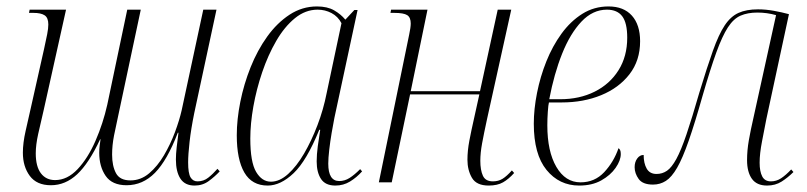

<svg xmlns="http://www.w3.org/2000/svg" viewBox="-20 -566 2504 596"><path d="M584 10Q554 10 540 -11.5Q526 -33 526 -71Q526 -87 528.5 -109.5Q531 -132 534 -154H532Q499 -68 461 -29.5Q423 9 373 9Q328 9 308 -20Q288 -49 288 -92Q288 -103 289.5 -115Q291 -127 292 -133L291 -134Q256 -59 219.5 -25Q183 9 138 9Q94 9 72.5 -20Q51 -49 51 -92Q51 -122 59.5 -159.5Q68 -197 75 -228L117 -415Q123 -442 126.5 -460Q130 -478 130 -490Q130 -511 118.5 -518.5Q107 -526 84 -526H70L72 -536H185L116 -226Q106 -184 98.5 -150Q91 -116 91 -90Q91 -49 107 -28Q123 -7 151 -7Q189 -7 221 -41Q253 -75 276.5 -129Q300 -183 313 -241L375 -536H417L347 -207Q340 -176 334 -145.5Q328 -115 328 -86Q328 -51 340 -28.5Q352 -6 385 -6Q417 -6 443 -28Q469 -50 489 -84Q509 -118 523 -155.5Q537 -193 544 -224L611 -536H652L583 -215Q573 -166 568.5 -126Q564 -86 564 -62Q564 -28 571.5 -15.5Q579 -3 593 -3Q612 -3 626.5 -14.5Q641 -26 655 -42L662 -34Q647 -18 628 -4Q609 10 584 10Z M811 10Q762 10 738.5 -30.5Q715 -71 715 -146Q715 -195 726 -250Q737 -305 758 -357.5Q779 -410 809.5 -452.5Q840 -495 879 -520.5Q918 -546 964 -546Q996 -546 1017 -534Q1038 -522 1052 -505L1080 -535H1090L1018 -200Q1014 -180 1009.5 -153.5Q1005 -127 1002 -101Q999 -75 999 -58Q999 -4 1033 -4Q1050 -4 1065 -13.5Q1080 -23 1098 -41L1104 -34Q1087 -15 1066.5 -2.5Q1046 10 1021 10Q990 10 976.5 -10.5Q963 -31 963 -65Q963 -86 966.5 -112.5Q970 -139 974 -163H971Q932 -67 891.5 -28.5Q851 10 811 10ZM821 -2Q848 -2 874.5 -26Q901 -50 924 -89.5Q947 -129 965.5 -177.5Q984 -226 994 -277L1040 -494Q1029 -515 1009 -525.5Q989 -536 966 -536Q928 -536 895.5 -509.5Q863 -483 837.5 -439Q812 -395 794 -342Q776 -289 766.5 -235.5Q757 -182 757 -136Q757 -63 775 -32.5Q793 -2 821 -2Z M1497 10Q1459 10 1445 -14Q1431 -38 1431 -70Q1431 -98 1437 -129.5Q1443 -161 1451 -196L1468 -273H1253L1196 0H1156L1250 -458Q1255 -481 1255 -493Q1255 -512 1244 -519Q1233 -526 1204 -526H1192L1194 -536H1307L1255 -283H1470L1525 -536H1567L1492 -197Q1482 -151 1476.5 -121Q1471 -91 1471 -67Q1471 -38 1479 -20.5Q1487 -3 1510 -3Q1527 -3 1540 -11Q1553 -19 1569 -37L1576 -29Q1559 -10 1541.5 0Q1524 10 1497 10Z M1778 10Q1716 10 1676.5 -38.5Q1637 -87 1637 -182Q1637 -227 1647 -277.5Q1657 -328 1676 -375.5Q1695 -423 1723 -461.5Q1751 -500 1787.5 -523Q1824 -546 1869 -546Q1916 -546 1941.5 -517.5Q1967 -489 1967 -438Q1967 -378 1934 -335.5Q1901 -293 1846 -270.5Q1791 -248 1724 -248H1684Q1682 -241 1680.5 -219Q1679 -197 1679 -177Q1679 -96 1707 -48Q1735 0 1782 0Q1826 0 1855.5 -31.5Q1885 -63 1900 -106Q1903 -104 1905 -100Q1907 -96 1907 -88Q1907 -68 1891 -45Q1875 -22 1846.5 -6Q1818 10 1778 10ZM1719 -258Q1779 -258 1826 -281.5Q1873 -305 1900 -348Q1927 -391 1927 -449Q1927 -495 1911.5 -515.5Q1896 -536 1864 -536Q1820 -536 1785 -499Q1750 -462 1725 -399.5Q1700 -337 1685 -258Z M2361 10Q2329 10 2314 -11Q2299 -32 2299 -69Q2299 -99 2304.5 -130.5Q2310 -162 2319 -201L2389 -519Q2361 -527 2331 -527Q2301 -527 2279 -517.5Q2257 -508 2239.5 -481Q2222 -454 2203.5 -403Q2185 -352 2161 -269Q2137 -184 2118 -129.5Q2099 -75 2082 -45.5Q2065 -16 2047 -4.5Q2029 7 2007 7Q1975 7 1962.5 -10.5Q1950 -28 1950 -47Q1950 -63 1958 -74Q1966 -85 1978 -85Q1978 -59 1987.5 -42.5Q1997 -26 2018 -26Q2036 -26 2050.5 -36Q2065 -46 2079.5 -72.5Q2094 -99 2111 -149Q2128 -199 2151 -279Q2175 -358 2193 -408.5Q2211 -459 2229.5 -487Q2248 -515 2272.5 -526Q2297 -537 2333 -537Q2357 -537 2382 -532.5Q2407 -528 2429 -522L2359 -197Q2353 -166 2345.5 -127.5Q2338 -89 2338 -61Q2338 -34 2346 -18.5Q2354 -3 2373 -3Q2390 -3 2404.5 -12.5Q2419 -22 2436 -40L2443 -32Q2426 -15 2406.5 -2.5Q2387 10 2361 10Z"/></svg>

Font: Noto Serif Display Condensed ExtraLight
Style: Italic
Weight: 200
Width: 3
Italic angle: -12°
Designer: Monotype Design Team
Foundry: Monotype Imaging Inc.
Version: Version 2.009